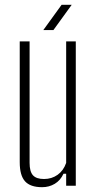

<svg xmlns="http://www.w3.org/2000/svg" viewBox="-20 -772 395 798"><path d="M155 6Q106 6 84 -18.5Q62 -43 62 -98V-600H103V-95Q103 -59 117 -43.5Q131 -28 163 -28Q195 -28 219.5 -45.5Q244 -63 255 -95V-600H295V0H255V-50H244Q231 -22 207.5 -8Q184 6 155 6ZM160 -647 236 -752H278L202 -647Z"/></svg>

Font: Big Shoulders Text Thin
Style: Regular
Weight: 100
Designer: Patric King
Foundry: XO Type Co
Version: Version 1.000; ttfautohint (v1.8.2)